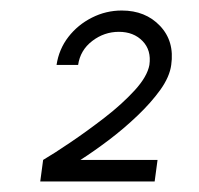

<svg xmlns="http://www.w3.org/2000/svg" viewBox="-20 -754 378 365"><path d="M56.5 -409 62 -450Q82.5 -462 114.2 -483.5Q146 -505 179 -530.5Q212 -556 236 -582.2Q260 -608.5 264 -630.5Q268 -658.5 251 -676Q234 -693.5 206 -693.5Q178 -693.5 155.2 -676Q132.5 -658.5 128.5 -630.5H87.5Q92 -660.5 110 -683.8Q128 -707 154.8 -720.5Q181.5 -734 211.5 -734Q256.5 -734 284.2 -704.8Q312 -675.5 305.5 -630.5Q302.5 -608 284.8 -583.2Q267 -558.5 241 -533.8Q215 -509 186.5 -487.5Q158 -466 133 -450H279.5L274 -409Z"/></svg>

Font: Urbanist ExtraLight
Style: Italic
Weight: 250
Version: Version 1.303